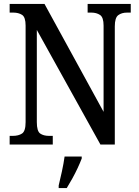

<svg xmlns="http://www.w3.org/2000/svg" viewBox="-20 -734 704 975"><path d="M29 0V-44H45Q74 -44 92 -56Q110 -68 110 -114V-604Q110 -647 92 -658.5Q74 -670 48 -670H29V-714H206L506 -166V-604Q506 -646 488 -658Q470 -670 444 -670H425V-714H644V-670H625Q598 -670 580.5 -657Q563 -644 563 -600V0H490L167 -582V-114Q167 -68 184 -56Q201 -44 229 -44H248V0ZM278 208Q286 175 294.5 136Q303 97 308 61H395V71Q387 92 374.5 119Q362 146 347 173Q332 200 319 221H278Z"/></svg>

Font: Noto Serif Armenian Condensed Medium
Style: Regular
Weight: 500
Width: 3
Designer: Monotype Design Team
Foundry: Monotype Imaging Inc.
Version: Version 2.008; ttfautohint (v1.8.4.7-5d5b)